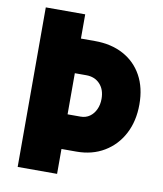

<svg xmlns="http://www.w3.org/2000/svg" viewBox="-81 -786 725 853"><g transform="rotate(10 281.0 -360.0)"><path d="M197.3 -112.3V-268.6H293Q316.4 -268.6 334 -281Q351.6 -293.5 361.3 -314.7Q371.1 -335.9 371.1 -362.3Q371.1 -404.3 347.7 -429.2Q324.2 -454.1 286.1 -454.1H197.3V-610.4H297.9Q371.6 -610.4 426.3 -580.8Q481 -551.3 511 -496.8Q541 -442.4 541 -367.2Q541 -292 511 -234.6Q481 -177.2 427 -144.8Q373 -112.3 301.8 -112.3ZM56.6 0V-719.7H234.4V0Z"/></g></svg>

Font: Reddit Mono Black
Style: Regular
Weight: 900
Monospace: yes
Designer: Stephen Hutchings
Foundry: Reddit
Version: Version 1.014